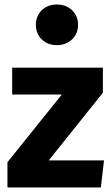

<svg xmlns="http://www.w3.org/2000/svg" viewBox="-20 -831 494 851"><path d="M165 -785.5Q191 -811 232 -811Q273 -811 299.5 -785.5Q326 -760 326 -721Q326 -682 299.5 -656.5Q273 -631 232 -631Q191 -631 165 -656.5Q139 -682 139 -721Q139 -760 165 -785.5ZM436 -531V-420L196 -120H441L427 0H13V-112L254 -412H34V-531Z"/></svg>

Font: FiraGO
Style: Bold
Weight: 700
Designer: bBox Type
Foundry: bBox Type GmbH
Version: Version 1.001;PS 001.001;hotconv 1.0.88;makeotf.lib2.5.64775